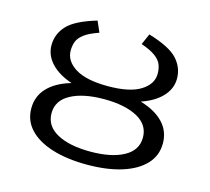

<svg xmlns="http://www.w3.org/2000/svg" viewBox="-90 -689 880 805"><g transform="rotate(15 350.5 -286.5)"><path d="M350.7 11.3Q264.2 11.3 199.8 -8.8Q135.5 -28.9 100.3 -66.5Q65.1 -104 65.1 -156.8Q65.1 -209.3 99.6 -246Q134 -282.6 198.3 -301.9Q262.6 -321.2 350.7 -321.2Q439.5 -321.2 503.4 -301.9Q567.3 -282.6 601.7 -246Q636.2 -209.3 636.2 -156.8Q636.2 -104 601 -66.5Q565.8 -28.9 501.9 -8.8Q438 11.3 350.7 11.3ZM350.7 -45.2Q441.5 -45.2 495.2 -74.4Q549 -103.7 549 -159Q549 -214.5 495.2 -243.7Q441.4 -272.8 350.7 -272.8Q260.6 -272.8 206.5 -243.7Q152.3 -214.5 152.3 -159Q152.3 -103.7 206.1 -74.4Q259.9 -45.2 350.7 -45.2ZM350.7 -280.9Q268.1 -280.9 206.7 -300.5Q145.3 -320.2 111.8 -355.1Q78.3 -390.1 78.3 -434.5Q78.3 -482.6 111.9 -519.4Q145.5 -556.2 238.3 -583.9L259 -536.6Q217.4 -522.2 196.5 -506.5Q175.6 -490.7 168.7 -472.9Q161.9 -455.1 161.9 -433.5Q161.9 -388.3 209.1 -358.8Q256.4 -329.3 350.7 -329.3Q445 -329.3 492.2 -358.8Q539.5 -388.3 539.5 -433.5Q539.5 -455 532.6 -472.8Q525.8 -490.7 504.9 -506.4Q484 -522.2 442.4 -536.6L463.1 -583.9Q555.8 -556.2 589.4 -519.4Q623.1 -482.6 623.1 -434.5Q623.1 -390.1 589.6 -355.1Q556.1 -320.2 495.1 -300.5Q434 -280.9 350.7 -280.9Z"/></g></svg>

Font: Playfair 5pt SemiExpanded Light
Style: Regular
Weight: 300
Width: 6
Designer: Claus Eggers Sørensen
Foundry: Claus Eggers Sørensen
Version: Version 2.203